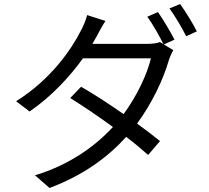

<svg xmlns="http://www.w3.org/2000/svg" viewBox="-20 -866 1040 954"><path d="M875 -846 822 -824C850 -786 883 -730 905 -686L958 -710C940 -747 901 -810 875 -846ZM504 -762 413 -791C407 -765 391 -730 381 -712C335 -621 232 -470 60 -363L127 -312C239 -389 328 -487 392 -576H730C710 -494 659 -387 594 -299C524 -348 449 -397 383 -435L329 -379C393 -339 470 -287 541 -235C452 -138 323 -46 154 5L226 68C395 5 518 -87 607 -186C649 -154 686 -123 716 -96L775 -165C743 -191 704 -221 661 -252C736 -354 791 -471 818 -564C823 -580 833 -603 841 -617L794 -645L847 -669C826 -710 790 -770 765 -806L712 -783C739 -746 772 -687 792 -647L775 -657C759 -651 736 -648 709 -648H439L459 -683C469 -702 487 -736 504 -762Z"/></svg>

Font: Noto Sans KR
Style: Regular
Weight: 400
Designer: Ryoko NISHIZUKA 西塚涼子 (kana, bopomofo & ideographs); Paul D. Hunt (Latin, Greek & Cyrillic); Sandoll Communications 산돌커뮤니
Foundry: Adobe
Version: Version 2.004;hotconv 1.0.118;makeotfexe 2.5.65603